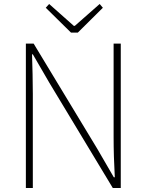

<svg xmlns="http://www.w3.org/2000/svg" viewBox="-20 -945 736 965"><path d="M110 0H145V-473C145 -542 143 -604 141 -672H145L228 -529L547 0H587V-726H551V-259C551 -191 553 -124 557 -54H552L469 -197L149 -726H110ZM337 -781H371L497 -906L481 -925L356 -815H351L227 -925L210 -906Z"/></svg>

Font: Genne Gothic ExtraLight
Style: Regular
Weight: 250
Designer: Ryoko NISHIZUKA (kana & ideographs); Paul D. Hunt (Latin, Greek & Cyrillic); Wenlong ZHANG (bopomofo); Sandoll Communica
Foundry: Adobe Systems Incorporated
Version: Version 1.004;PS 1.004;hotconv 16.6.51;makeotf.lib2.5.65220